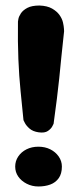

<svg xmlns="http://www.w3.org/2000/svg" viewBox="-20 -673 289 695"><path d="M120 -194Q99 -197 87 -207.5Q75 -218 70 -228Q65 -238 65 -238Q60 -289 54.5 -343Q49 -397 46.5 -459Q44 -521 45 -595Q45 -595 46.5 -604Q48 -613 55.5 -624.5Q63 -636 79 -644.5Q95 -653 123 -653Q151 -652 168.5 -642Q186 -632 195.5 -618.5Q205 -605 208 -591.5Q211 -578 211.5 -569Q212 -560 212 -560Q206 -506 202 -465.5Q198 -425 194.5 -390Q191 -355 186 -316Q181 -277 174 -225Q174 -225 169.5 -216Q165 -207 153.5 -199Q142 -191 120 -194ZM119 2Q96 2 76.5 -8Q57 -18 46 -34Q35 -50 35 -70Q35 -90 46 -106.5Q57 -123 76 -132.5Q95 -142 119 -142Q143 -142 162 -132.5Q181 -123 192.5 -106.5Q204 -90 204 -70Q204 -44 192.5 -28Q181 -12 162 -5Q143 2 119 2Z"/></svg>

Font: Sour Gummy
Style: Bold
Weight: 700
Designer: Stefie Justprince
Foundry: Eifetstype
Version: Version 1.000